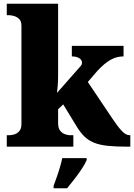

<svg xmlns="http://www.w3.org/2000/svg" viewBox="-20 -780 714 1021"><path d="M16 0V-61H31Q40 -61 55 -65Q70 -69 82 -82Q94 -95 94 -121V-643Q94 -668 81.5 -679.5Q69 -691 54 -695Q39 -699 31 -699H16V-760H289V-379Q289 -366 288.5 -352.5Q288 -339 287 -326.5Q286 -314 285 -303.5Q284 -293 283 -286L410 -430Q413 -434 414.5 -437.5Q416 -441 416 -444Q416 -447 416 -448Q416 -461 401.5 -470.5Q387 -480 362 -480V-536H637V-480Q620 -480 603 -476Q586 -472 569 -462.5Q552 -453 534 -438Q516 -423 496 -401L447 -344L580 -146Q608 -104 629 -82.5Q650 -61 669 -61H673V0H659Q596 0 553 -4.5Q510 -9 480.5 -21Q451 -33 429.5 -53.5Q408 -74 388 -107L316 -225L289 -199V-125Q289 -97 301 -83.5Q313 -70 328 -65.5Q343 -61 351 -61H370V0ZM265 208Q272 189 281.5 162.5Q291 136 299 108.5Q307 81 311 61H441V71Q432 92 414.5 118.5Q397 145 376 172Q355 199 337 221H265Z"/></svg>

Font: Noto Rashi Hebrew Black
Style: Regular
Weight: 900
Version: Version 1.006